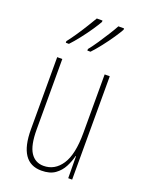

<svg xmlns="http://www.w3.org/2000/svg" viewBox="-146 -838 700 920"><g transform="rotate(20 204.0 -378.0)"><path d="M337 -527V0H317L316 -112H314Q307 -83 292.5 -55Q278 -27 252 -8.5Q226 10 183 10Q69 10 69 -159V-527H95V-167Q95 -87 118.5 -51Q142 -15 185 -15Q242 -15 276.5 -67Q311 -119 311 -228V-527ZM323 -759Q315 -744 295.5 -715Q276 -686 252.5 -656Q229 -626 210 -606H194V-614Q211 -635 230.5 -664Q250 -693 267.5 -721Q285 -749 294 -766H323ZM213 -759Q205 -744 185.5 -715Q166 -686 142.5 -656Q119 -626 100 -606H84V-614Q102 -637 121.5 -666Q141 -695 157.5 -722Q174 -749 184 -766H213Z"/></g></svg>

Font: Noto Sans Lao ExtraCondensed Thin
Style: Regular
Weight: 100
Width: 2
Designer: Monotype Design Team
Foundry: Monotype Imaging Inc.
Version: Version 2.003; ttfautohint (v1.8.4.7-5d5b)